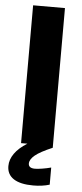

<svg xmlns="http://www.w3.org/2000/svg" viewBox="-63 -774 441 1027"><g transform="rotate(5 157.5 -260.0)"><path d="M72 -740H243V10Q177 38 150 60.5Q123 83 123 105Q123 130 158 130Q172 130 197 126Q222 122 244 116V208Q205 220 156 220Q87 220 51 196.5Q15 173 15 128Q15 93 38 60.5Q61 28 106 0H72Z"/></g></svg>

Font: Encode Sans Normal
Style: Bold
Weight: 700
Designer: Pablo Impallari, Andres Torresi
Foundry: Pablo Impallari, Andres Torresi
Version: Version 1.000; ttfautohint (v1.00) -l 8 -r 50 -G 200 -x 14 -